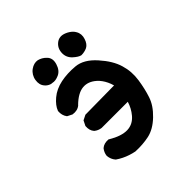

<svg xmlns="http://www.w3.org/2000/svg" viewBox="-155 -688 810 810"><g transform="rotate(-45 250.0 -283.0)"><path d="M202.1 0Q187.5 -2.9 173.3 -7.6Q159.2 -12.2 145.8 -18.8Q132.3 -25.4 119.6 -34.2L119.1 -34.7L118.7 -35.2Q105.5 -50.3 103.5 -71.8V-72.3V-72.8Q104.5 -82 107.9 -89.8Q111.3 -97.7 116.7 -104.5L117.2 -105Q125 -111.8 135 -114.5Q145 -117.2 156.7 -116.2H158.2L159.2 -115.2Q206.5 -86.9 241.2 -87.9Q274.4 -88.9 297.9 -116.2Q308.6 -128.9 315.9 -142.6Q323.2 -156.2 327.6 -170.9H171.9H171.4Q153.8 -173.3 140.6 -184.1L140.1 -184.6Q133.3 -192.4 130.6 -202.4Q127.9 -212.4 128.9 -224.1V-225.1L129.4 -226.1L139.2 -245.6L140.1 -247.6L142.1 -248.5L161.6 -258.3L162.6 -258.8H164.1L335.4 -260.7Q331.5 -274.9 325.9 -286.6Q320.3 -298.3 313.2 -308.1Q306.2 -317.9 297.4 -325.7Q269.5 -350.6 237.8 -347.7Q205.6 -344.7 169.9 -309.6V-309.1Q161.1 -301.3 149.9 -298.6Q138.7 -295.9 126 -297.9H125L124.5 -298.3L105 -308.1L103.5 -309.1L102.5 -310.1Q89.8 -327.1 91.8 -351.1V-352.1L92.3 -352.5Q100.6 -375.5 127.2 -397.9Q153.8 -420.4 193.4 -428.7Q231.9 -436.5 276.4 -432.6Q322.3 -428.7 363.8 -381.8Q384.3 -358.9 397.7 -336.7Q411.1 -314.5 417.5 -292.5Q430.7 -249.5 423.8 -203.1Q417 -157.7 404.8 -121.1Q392.6 -83.5 356.4 -48.8Q320.3 -14.2 282.2 -5.9Q244.6 2 202.6 0ZM328.1 -448.2Q314.9 -450.7 295.4 -468.3Q275.4 -486.8 276.4 -513.7Q276.9 -522.9 279.3 -530.5Q281.7 -538.1 286.4 -544.7Q291 -551.3 297.9 -556.6Q318.4 -572.3 345.7 -561Q354 -557.6 360.8 -553.2Q367.7 -548.8 373.3 -543.2Q378.9 -537.6 382.3 -531.2Q388.2 -521.5 389.2 -510.3Q390.1 -499 386.2 -487.3Q378.9 -463.9 362.8 -455.6Q355.5 -452.1 346.9 -450.2Q338.4 -448.2 329.1 -448.2H328.6ZM159.2 -452.1Q153.3 -452.1 147.7 -454.3Q142.1 -456.5 137 -460Q131.8 -463.4 127.4 -468.8Q112.8 -485.4 117.2 -511.7Q118.2 -518.1 120.4 -523.9Q122.6 -529.8 125.7 -534.9Q128.9 -540 132.8 -544.4Q136.7 -548.8 142.1 -552.7Q152.3 -560.1 162.6 -562.7Q172.9 -565.4 183.1 -563.5Q192.4 -561 201.2 -556.2Q210 -551.3 217.8 -543Q235.4 -525.9 226.6 -496.6Q217.8 -467.3 195.8 -457.5Q174.8 -448.2 159.2 -452.1Z"/></g></svg>

Font: NaikaiFont
Style: SemiBold
Weight: 600
Version: Version 1.89